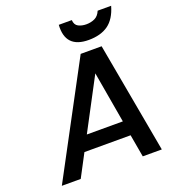

<svg xmlns="http://www.w3.org/2000/svg" viewBox="-159 -1020 1015 1137"><g transform="rotate(-20 348.5 -451.0)"><path d="M425 -902Q427 -871 448.5 -860Q470 -849 498 -849Q527 -849 551 -860Q575 -871 588 -902H673Q651 -825 603.5 -791Q556 -757 480 -757Q333 -757 343 -902ZM519 -142H228L153 0H34L406 -696H538L664 0H544ZM504 -235 448 -558 277 -235Z"/></g></svg>

Font: Fz Poppins Med
Style: Italic
Weight: 500
Italic angle: -10°
Designer: Ninad Kale (Devanagari), Jonny Pinhorn (Latin)
Foundry: Indian Type Foundry
Version: Vit hóa bi Vntype.Com & FontZin.Com